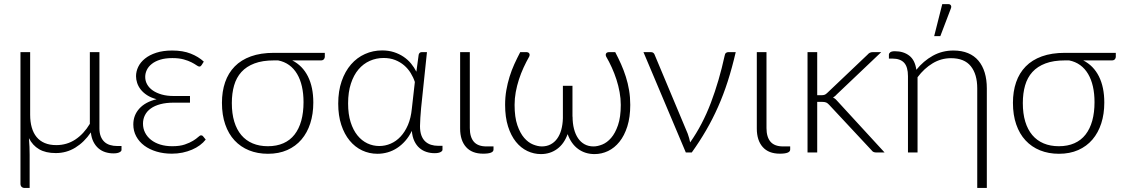

<svg xmlns="http://www.w3.org/2000/svg" viewBox="-20 -756 5567 952"><path d="M129.5 -497.5V-187Q129.5 -152 137.5 -124Q145.5 -96 161.5 -76.5Q177.5 -57 201.8 -46.8Q226 -36.5 259 -36.5Q311.5 -36.5 353.5 -64.2Q395.5 -92 425.5 -142V-497.5H473V-119Q473 -96.5 479.5 -80Q486 -63.5 497.5 -52.8Q509 -42 525.5 -37Q542 -32 561.5 -32H582.5V-12.5Q582.5 -6 572.2 -0.8Q562 4.5 542.5 4.5Q521.5 4.5 502.5 -1.5Q483.5 -7.5 468.5 -20.2Q453.5 -33 443.5 -52.5Q433.5 -72 430.5 -99.5Q397.5 -51 353.5 -24Q309.5 3 256.5 3Q206.5 3 174 -16Q141.5 -35 123.5 -71Q125.5 -49.5 126.2 -27.8Q127 -6 127 12V176H103Q93 176 87.2 170.5Q81.5 165 81.5 155V-497.5Z M979.5 -433Q976.5 -429 974.2 -427.5Q972 -426 968 -426Q963.5 -426 954.2 -432.5Q945 -439 929.5 -447Q914 -455 890.8 -461.5Q867.5 -468 834.5 -468Q800 -468 774.8 -460.2Q749.5 -452.5 732.8 -439.2Q716 -426 708 -409.2Q700 -392.5 700 -374.5Q700 -354.5 709.8 -337.2Q719.5 -320 738 -307.2Q756.5 -294.5 782.5 -287.2Q808.5 -280 841 -280H922V-247H841Q804 -247 775.5 -239.5Q747 -232 727.8 -218.2Q708.5 -204.5 698.8 -185.2Q689 -166 689 -143Q689 -118.5 699.5 -98Q710 -77.5 729 -62.5Q748 -47.5 774.8 -39.2Q801.5 -31 834 -31Q871.5 -31 896.2 -39.5Q921 -48 937.2 -58Q953.5 -68 962.5 -76.5Q971.5 -85 977 -85Q983.5 -85 987 -80L1000 -64Q988.5 -49 971 -36Q953.5 -23 931.8 -13.8Q910 -4.5 884.8 0.8Q859.5 6 832 6Q791 6 756 -4.5Q721 -15 695.5 -34Q670 -53 655.5 -79.8Q641 -106.5 641 -139Q641 -184.5 670.8 -217.5Q700.5 -250.5 756.5 -264Q728.5 -271.5 709 -284.2Q689.5 -297 677.5 -312.5Q665.5 -328 660 -345Q654.5 -362 654.5 -378Q654.5 -402 665.5 -424.8Q676.5 -447.5 698.8 -465.5Q721 -483.5 754.8 -494.5Q788.5 -505.5 834 -505.5Q887 -505.5 925.5 -490.2Q964 -475 990.5 -450.5Z M1429 -456.5Q1480 -430.5 1506.8 -377.2Q1533.5 -324 1533.5 -247.5Q1533.5 -191 1518.5 -144.5Q1503.5 -98 1474.8 -64.2Q1446 -30.5 1404.2 -12Q1362.5 6.5 1308.5 6.5Q1257 6.5 1215 -10.5Q1173 -27.5 1143 -59.8Q1113 -92 1096.8 -139Q1080.5 -186 1080.5 -246Q1080.5 -302.5 1096.2 -348.2Q1112 -394 1143.8 -426.5Q1175.5 -459 1224 -476.5Q1272.5 -494 1338.5 -494H1590.5V-473.5Q1590.5 -468 1585.8 -462.2Q1581 -456.5 1571.5 -456.5ZM1485 -249.5Q1485 -292 1477 -327.2Q1469 -362.5 1453.2 -389.2Q1437.5 -416 1413.8 -433.2Q1390 -450.5 1359 -456.5H1338.5Q1281.5 -456.5 1241.8 -441.5Q1202 -426.5 1177 -399Q1152 -371.5 1140.8 -332.5Q1129.5 -293.5 1129.5 -245Q1129.5 -193 1141.5 -153.2Q1153.5 -113.5 1176.5 -86.2Q1199.5 -59 1232.8 -45Q1266 -31 1308 -31Q1352 -31 1385.2 -45.8Q1418.5 -60.5 1440.5 -88.8Q1462.5 -117 1473.8 -157.5Q1485 -198 1485 -249.5Z M2134.5 3.5Q2113.5 3.5 2094.2 -2.8Q2075 -9 2059.8 -22.2Q2044.5 -35.5 2034.5 -56.5Q2024.5 -77.5 2022 -107Q2008 -78.5 1989.2 -57.2Q1970.5 -36 1948.5 -21.8Q1926.5 -7.5 1901.8 -0.5Q1877 6.5 1851.5 6.5Q1811 6.5 1775.5 -10.2Q1740 -27 1713.8 -58.8Q1687.5 -90.5 1672.2 -136.8Q1657 -183 1657 -242Q1657 -304.5 1674 -353.5Q1691 -402.5 1720.5 -436.5Q1750 -470.5 1789.8 -488.2Q1829.5 -506 1874.5 -506Q1906.5 -506 1933 -497.5Q1959.5 -489 1981 -474.5Q2002.5 -460 2018.2 -440.8Q2034 -421.5 2044.5 -400.5L2056 -485Q2059.5 -497.5 2071 -497.5H2097L2068 -220.5Q2066 -195.5 2064.2 -171.8Q2062.5 -148 2062.5 -130.5Q2062.5 -104 2069.2 -85.2Q2076 -66.5 2088.2 -55Q2100.5 -43.5 2117 -38.2Q2133.5 -33 2153 -33H2174V-13.5Q2174 -7 2164 -1.8Q2154 3.5 2134.5 3.5ZM1860.5 -32Q1890 -32 1917.2 -43.8Q1944.5 -55.5 1966.2 -78.8Q1988 -102 2002.8 -136.5Q2017.5 -171 2022 -217L2037 -349.5Q2029.5 -372.5 2016.2 -394Q2003 -415.5 1983.8 -432Q1964.5 -448.5 1939.2 -458.5Q1914 -468.5 1882 -468.5Q1845.5 -468.5 1813.5 -454.2Q1781.5 -440 1757.5 -411.8Q1733.5 -383.5 1719.8 -341.2Q1706 -299 1706 -243Q1706 -190 1718.5 -150.5Q1731 -111 1752.2 -84.8Q1773.5 -58.5 1801.5 -45.2Q1829.5 -32 1860.5 -32Z M2261.5 -497.5H2309.5V-121Q2309.5 -76.5 2329.5 -53.2Q2349.5 -30 2392 -30H2427V-14.5Q2427 6 2376 6Q2320 6 2290.8 -27Q2261.5 -60 2261.5 -118.5Z M2666.5 -30Q2690.5 -30 2709.5 -39.8Q2728.5 -49.5 2742 -67.8Q2755.5 -86 2762.8 -111.8Q2770 -137.5 2771 -169.5V-171V-178V-330.5H2818.5V-178H2819Q2819 -144.5 2826 -117.2Q2833 -90 2846.2 -70.5Q2859.5 -51 2878.8 -40.5Q2898 -30 2923 -30Q2943 -30 2966.5 -39.5Q2990 -49 3010.2 -72.2Q3030.5 -95.5 3044.2 -135.2Q3058 -175 3058 -236Q3058 -267.5 3052.2 -299.2Q3046.5 -331 3036.5 -361.8Q3026.5 -392.5 3013.5 -421.2Q3000.5 -450 2985.5 -475.5Q2983 -481.5 2983.5 -485.5Q2984 -489.5 2986.2 -492.2Q2988.5 -495 2991.8 -496.2Q2995 -497.5 2998 -497.5H3030.5Q3046 -468 3059.5 -437.8Q3073 -407.5 3083.2 -375.2Q3093.5 -343 3099.2 -308.5Q3105 -274 3105 -236Q3105 -175 3090.5 -129.2Q3076 -83.5 3051.5 -53Q3027 -22.5 2995 -7.2Q2963 8 2928 8Q2881.5 8 2846.8 -17.2Q2812 -42.5 2794.5 -91Q2777 -42.5 2742.2 -17.2Q2707.5 8 2662 8Q2627 8 2594.8 -7.2Q2562.5 -22.5 2538 -53Q2513.5 -83.5 2499 -129.2Q2484.5 -175 2484.5 -236Q2484.5 -274 2490.5 -308.5Q2496.5 -343 2506.5 -375.2Q2516.5 -407.5 2530.2 -437.8Q2544 -468 2559.5 -497.5H2592Q2594.5 -497.5 2597.8 -496.2Q2601 -495 2603.2 -492.2Q2605.5 -489.5 2606 -485.5Q2606.5 -481.5 2604 -475.5Q2589.5 -450 2576.2 -421.2Q2563 -392.5 2553 -361.8Q2543 -331 2537.2 -299.2Q2531.5 -267.5 2531.5 -236Q2531.5 -175 2545.2 -135.2Q2559 -95.5 2579.2 -72.2Q2599.5 -49 2623.2 -39.5Q2647 -30 2666.5 -30Z M3628 -497.5Q3610 -420 3588.5 -353Q3567 -286 3540.2 -225.8Q3513.5 -165.5 3481.2 -110Q3449 -54.5 3410 0H3380.5L3170.5 -497.5H3208Q3215 -497.5 3219.5 -493.8Q3224 -490 3225.5 -485.5L3390 -93Q3398 -70.5 3402 -50Q3463.5 -137.5 3504.8 -246.5Q3546 -355.5 3573 -479.5Q3574.5 -489.5 3579.5 -493.5Q3584.5 -497.5 3590.5 -497.5Z M3732.5 -497.5H3780.5V-121Q3780.5 -76.5 3800.5 -53.2Q3820.5 -30 3863 -30H3898V-14.5Q3898 6 3847 6Q3791 6 3761.8 -27Q3732.5 -60 3732.5 -118.5Z M3984 0ZM4032 -497.5V-284H4055Q4062 -284 4068.2 -286Q4074.5 -288 4082 -295.5L4281.5 -485Q4286.5 -491 4292.5 -494.2Q4298.5 -497.5 4307.5 -497.5H4349.5L4130 -289Q4121 -278.5 4110.5 -272.5Q4118.5 -268.5 4124.2 -263.2Q4130 -258 4135.5 -251L4366 0H4324.5Q4317.5 0 4311.8 -2.2Q4306 -4.5 4301 -11.5L4092 -235.5Q4088 -240 4084.2 -243Q4080.5 -246 4076.5 -247.8Q4072.5 -249.5 4067.2 -250.2Q4062 -251 4054.5 -251H4032V0H3984V-497.5Z M4387.5 0ZM4873 176H4825.5V-318Q4825.5 -388 4793.5 -427.8Q4761.5 -467.5 4695.5 -467.5Q4646.5 -467.5 4604.5 -442.2Q4562.5 -417 4529.5 -373V0H4482V-378.5Q4482 -424 4463 -444.8Q4444 -465.5 4405 -465.5H4387.5V-485Q4387.5 -491.5 4394.2 -496.8Q4401 -502 4417 -502Q4460 -502 4488.5 -480Q4517 -458 4523.5 -410Q4558.5 -453.5 4605 -479.5Q4651.5 -505.5 4707.5 -505.5Q4748.5 -505.5 4779.8 -492.5Q4811 -479.5 4831.5 -455Q4852 -430.5 4862.5 -396Q4873 -361.5 4873 -318ZM4612 -577 4652 -735.5H4682.5Q4691 -735.5 4694.8 -729.2Q4698.5 -723 4694.5 -713.5L4642.5 -577Z M5351 -456.5Q5402 -430.5 5428.8 -377.2Q5455.5 -324 5455.5 -247.5Q5455.5 -191 5440.5 -144.5Q5425.5 -98 5396.8 -64.2Q5368 -30.5 5326.2 -12Q5284.5 6.5 5230.5 6.5Q5179 6.5 5137 -10.5Q5095 -27.5 5065 -59.8Q5035 -92 5018.8 -139Q5002.5 -186 5002.5 -246Q5002.5 -302.5 5018.2 -348.2Q5034 -394 5065.8 -426.5Q5097.5 -459 5146 -476.5Q5194.5 -494 5260.5 -494H5512.5V-473.5Q5512.5 -468 5507.8 -462.2Q5503 -456.5 5493.5 -456.5ZM5407 -249.5Q5407 -292 5399 -327.2Q5391 -362.5 5375.2 -389.2Q5359.5 -416 5335.8 -433.2Q5312 -450.5 5281 -456.5H5260.5Q5203.5 -456.5 5163.8 -441.5Q5124 -426.5 5099 -399Q5074 -371.5 5062.8 -332.5Q5051.5 -293.5 5051.5 -245Q5051.5 -193 5063.5 -153.2Q5075.5 -113.5 5098.5 -86.2Q5121.5 -59 5154.8 -45Q5188 -31 5230 -31Q5274 -31 5307.2 -45.8Q5340.5 -60.5 5362.5 -88.8Q5384.5 -117 5395.8 -157.5Q5407 -198 5407 -249.5Z"/></svg>

Font: Lato Light
Style: Regular
Weight: 300
Designer: Lukasz Dziedzic
Foundry: tyPoland Lukasz Dziedzic
Version: Version 2.007; 2014-02-27